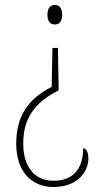

<svg xmlns="http://www.w3.org/2000/svg" viewBox="-20 -560 411 769"><path d="M200 -540C184 -540 170 -531 170 -501C170 -471 184 -462 200 -462C215 -462 229 -471 229 -501C229 -531 215 -540 200 -540ZM215 -198 212 -368H190L187 -212C93 -164 45 -96 45 16C45 124 104 189 194 189C296 189 334 122 334 76C334 47 324 34 313 34C313 103 284 164 194 164C116 164 73 105 73 15C73 -84 117 -149 215 -198Z"/></svg>

Font: Noto Serif Georgian Condensed Thin
Style: Regular
Weight: 100
Width: 3
Designer: Monotype Design Team, Akaki Razmadze
Foundry: Google LLC
Version: Version 2.003